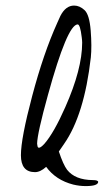

<svg xmlns="http://www.w3.org/2000/svg" viewBox="-20 -582 364 672"><path d="M102.5 20.5Q53.2 20.5 53.2 -38.6Q53.2 -97.7 92.8 -246.6Q132.3 -395.5 180.2 -501.5Q189.9 -522.5 191.4 -526.4Q210 -562.5 239.3 -562.5Q258.8 -562.5 275.9 -546.6Q293 -530.8 297.4 -475.3Q301.8 -419.9 297.9 -380.9Q274.9 -179.2 204.1 -78.1L196.8 -67.4Q189.9 -56.6 186 -51.8Q201.2 -5.9 214.8 12.2Q242.7 47.9 305.2 48.3Q322.8 48.3 323.7 54.7Q322.8 69.3 279.8 69.3Q258.3 69.3 236.3 64Q175.3 48.3 141.6 2Q121.1 20.5 102.5 20.5ZM266.1 -451.2Q260.7 -497.1 251.5 -496.6Q215.3 -494.6 147.9 -250Q110.4 -114.7 109.9 -79.1Q110.4 -78.1 111.1 -71.5Q111.8 -64.9 116.7 -64.9Q123 -65.4 135.3 -78.6Q168.9 -117.2 208.5 -207Q267.6 -340.3 267.6 -432.6Q267.6 -439.9 266.1 -451.2Z"/></svg>

Font: Kristi
Style: Regular
Weight: 400
Italic angle: -15°
Version: Version 1.004